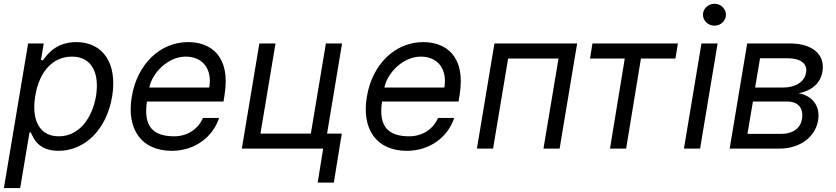

<svg xmlns="http://www.w3.org/2000/svg" viewBox="-23 -771 4335 996"><path d="M-2.8 204.5H81.7L130 -83.8H137.1C150.9 -54 175.1 11.4 280.5 11.4C416.5 11.4 530.2 -98 558.9 -271.3C587 -443.2 510.3 -552.6 372.9 -552.6C266 -552.6 221.9 -487.2 199.6 -458.8H189.6L203.8 -545.5H122.9ZM159.8 -272.7C179.3 -394.9 247.5 -477.3 350.1 -477.3C456.3 -477.3 493.3 -387.8 475.1 -272.7C454.9 -156.2 386.7 -63.9 282 -63.9C180.8 -63.9 139.6 -149.1 159.8 -272.7Z M867.9 11.4C989.7 11.4 1082 -62.5 1113.6 -159.1H1029.8C1003.9 -99.4 947.1 -63.9 880.7 -63.9C775.6 -63.9 719.1 -110.8 739.3 -244.3H1136.4L1142 -279.8C1174.7 -483.3 1067.1 -552.6 953.1 -552.6C805.8 -552.6 687.9 -436.1 660.5 -268.5C632.5 -100.9 710.6 11.4 867.9 11.4ZM751.4 -316.8C767.4 -394.2 848.7 -477.3 940.3 -477.3C1031.6 -477.3 1078.5 -409.1 1062.5 -316.8Z M1751.4 -545.5H1667.6L1589.5 -78.1H1328.1L1406.2 -545.5H1322.4L1231.5 0H1653.4L1625 176.1H1708.8L1750 -78.1H1673.7Z M2087.4 11.4C2209.2 11.4 2301.5 -62.5 2333.1 -159.1H2249.3C2223.4 -99.4 2166.5 -63.9 2100.1 -63.9C1995 -63.9 1938.6 -110.8 1958.8 -244.3H2355.8L2361.5 -279.8C2394.2 -483.3 2286.6 -552.6 2172.6 -552.6C2025.2 -552.6 1907.3 -436.1 1880 -268.5C1851.9 -100.9 1930 11.4 2087.4 11.4ZM1970.9 -316.8C1986.9 -394.2 2068.2 -477.3 2159.8 -477.3C2251.1 -477.3 2297.9 -409.1 2282 -316.8Z M2451 0H2534.8L2612.9 -467.3H2874.3L2796.2 0H2880L2970.9 -545.5H2541.9Z M3037.6 -467.3H3218L3141.3 0H3225.1L3301.8 -467.3H3480.8L3493.6 -545.5H3050.4Z M3524.9 0H3608.7L3699.6 -545.5H3615.8ZM3623.6 -694.6C3623.6 -663.4 3650.6 -637.8 3683.2 -637.8C3715.9 -637.8 3742.9 -663.4 3742.9 -694.6C3742.9 -725.9 3715.9 -751.4 3683.2 -751.4C3650.6 -751.4 3623.6 -725.9 3623.6 -694.6Z M3762.1 0H4019.2C4130 0 4206.7 -62.5 4220.9 -146.3C4235.1 -231.5 4178.3 -278.4 4120 -286.9C4182.5 -299.7 4232.2 -333.8 4243.6 -400.6C4257.8 -487.2 4192.5 -545.5 4076 -545.5H3853ZM3854.4 -76.7 3882.8 -244.3H4060.4C4117.2 -244.3 4147 -210.2 4137.1 -153.4C4130 -106.5 4090.2 -76.7 4032 -76.7ZM3894.2 -316.8 3919.7 -468.8H4063.2C4130 -468.8 4166.9 -440.3 4158.4 -394.9C4151.3 -346.6 4104.4 -316.8 4037.6 -316.8Z"/></svg>

Font: Magic Ui Pro
Style: Italic
Weight: 400
Italic angle: -9.39999°
Designer: Stefan Endress, Andreas Faust
Version: Version 1.000;FEAKit 1.0